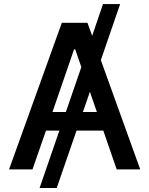

<svg xmlns="http://www.w3.org/2000/svg" viewBox="-20 -840 740 952"><path d="M575.7 -819.8 480 -542 675.3 0H558.6L492.2 -192.4H359.4L261.2 92.3H176.3L274.4 -192.4H208L141.1 0H24.9L286.6 -727.1H413.6L437 -662.6L490.7 -819.8ZM306.6 -284.7 383.3 -507.3 353 -595.2H347.2L240.2 -284.7ZM425.8 -384.8 391.1 -284.7H460.4Z"/></svg>

Font: Interop Med
Style: Regular
Weight: 500
Designer: Rasmus Andersson, Google, Jang Haemin
Foundry: jhaemin
Version: Version 1.007